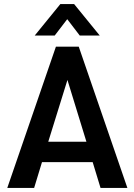

<svg xmlns="http://www.w3.org/2000/svg" viewBox="-20 -931 666 951"><path d="M439 -128H188L149 0H16L257 -700H370L611 0H478ZM408 -229 314 -535 219 -229ZM279 -911H347L474 -755H375L313 -836L251 -755H152Z"/></svg>

Font: Sarabun SemiBold
Style: Regular
Weight: 600
Designer: Suppakit Chalermlarp | Katatrad Co.,Ltd.
Foundry: Cadson Demak Co.,Ltd.
Version: Version 1.000; ttfautohint (v1.6)